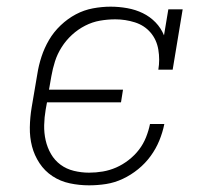

<svg xmlns="http://www.w3.org/2000/svg" viewBox="-20 -548 640 576"><path d="M247 8Q218 8 189.5 2Q161 -4 137.5 -19.5Q114 -35 98.5 -58.5Q83 -82 76 -109Q69 -136 69.5 -166Q70 -196 75 -226L92 -326Q96 -352 104.5 -378Q113 -404 127 -428Q141 -452 162 -472Q183 -492 207.5 -505Q232 -518 259 -523Q286 -528 312 -528Q337 -528 362 -523.5Q387 -519 408.5 -508.5Q430 -498 446.5 -481Q463 -464 472 -442L485 -520H528L498 -339H455Q460 -369 455 -399Q450 -429 431.5 -450.5Q413 -472 384.5 -481Q356 -490 326 -490Q303 -490 280 -486Q257 -482 235.5 -471Q214 -460 196 -443.5Q178 -427 165 -406.5Q152 -386 145 -364Q138 -342 134 -319L127 -279H349L343 -241H121L117 -219Q113 -196 112.5 -172.5Q112 -149 117 -127Q122 -105 133 -86Q144 -67 161.5 -54Q179 -41 201.5 -35.5Q224 -30 247 -30Q268 -30 288.5 -33.5Q309 -37 328.5 -45.5Q348 -54 366 -68Q384 -82 397 -99Q410 -116 418 -136Q426 -156 430 -176H473Q468 -151 458 -126.5Q448 -102 432 -80Q416 -58 394.5 -40.5Q373 -23 348.5 -11.5Q324 0 298.5 4Q273 8 247 8Z"/></svg>

Font: Iosevka Etoile XLtObl
Style: Regular
Weight: 200
Italic angle: -9°
Designer: Belleve Invis
Foundry: Belleve Invis
Version: Version 15.5.2; ttfautohint (v1.8.4)